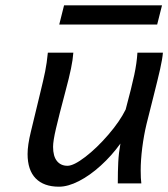

<svg xmlns="http://www.w3.org/2000/svg" viewBox="-20 -685 628 717"><path d="M429.7 -148.9Q397 -103.5 356.4 -66.7Q315.9 -29.8 274.9 -8.8Q233.9 12.2 200.2 12.2Q143.6 12.2 113.3 -18.8Q83 -49.8 83 -109.9Q83 -143.1 95.2 -192.9L129.4 -334.5Q142.6 -388.2 148.7 -418.5Q154.8 -448.7 158.7 -488.3H253.9Q252 -461.9 245.1 -428.7Q238.3 -395.5 224.1 -342.8Q199.7 -251 189 -204.8Q178.2 -158.7 178.2 -136.7Q178.2 -101.6 192.6 -83.7Q207 -65.9 231.9 -65.9Q255.4 -65.9 298.6 -99.1Q341.8 -132.3 384.5 -181.9Q427.2 -231.4 449.2 -275.9Q472.2 -361.8 481.4 -405.3Q490.7 -448.7 493.2 -488.3H588.4Q586.4 -464.4 577.9 -426.5Q569.3 -388.7 552.7 -323.2Q537.1 -263.2 527.3 -222.2Q517.1 -179.7 511.2 -133.3Q505.4 -86.9 505.4 -48.8Q505.4 -17.6 507.8 0H419.9Q419.9 -45.4 421.6 -79.3Q423.3 -113.3 429.7 -148.9ZM219.2 -665H585L566.9 -593.3H201.2Z"/></svg>

Font: Lesson One
Style: Italic
Weight: 400
Italic angle: -14°
Designer: But Ko, Victor Gaultney, Annie Olsen, Julie Remington, Don Collingsworth, Eric Hays, Becca Hirsbrunner
Version: Version 1.100